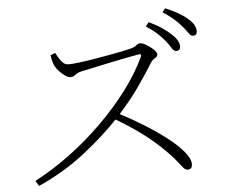

<svg xmlns="http://www.w3.org/2000/svg" viewBox="-55 -874 1110 936"><g transform="rotate(-5 500.0 -405.5)"><path d="M685.1 -730 700.2 -750Q736.8 -732.9 763.2 -714.8Q789.6 -696.8 806.2 -681.2Q842.8 -648.4 842.8 -619.1Q842.8 -598.1 821.8 -598.1Q810.5 -598.1 801.3 -614Q792 -629.9 775.9 -649.9Q759.3 -670.9 737.8 -690.4Q716.3 -710 685.1 -730ZM210 -630.9 232.9 -640.1Q240.2 -628.9 248 -614.5Q255.9 -600.1 267.1 -589.6Q278.3 -579.1 294.9 -579.1Q309.6 -579.1 340.3 -582.8Q371.1 -586.4 409.4 -592.5Q447.8 -598.6 486.8 -605.7Q525.9 -612.8 558.3 -619.4Q590.8 -626 607.9 -630.9Q622.1 -634.8 631.1 -642.8Q640.1 -650.9 648.9 -650.9Q661.6 -650.9 680.4 -639.6Q699.2 -628.4 714.1 -614.3Q729 -600.1 729 -590.8Q729 -579.1 715.3 -571.8Q701.7 -564.5 691.9 -547.9Q667.5 -507.3 622.8 -443.1Q578.1 -378.9 521 -315.9Q580.6 -284.7 638.9 -248.3Q697.3 -211.9 745.1 -174.8Q793 -137.7 821.5 -103.3Q850.1 -68.8 850.1 -42Q850.1 -17.1 828.1 -17.1Q816.9 -17.1 807.4 -27.8Q797.9 -38.6 781.7 -59.8Q765.6 -81.1 734.9 -111.8Q678.2 -168.5 620.4 -210.9Q562.5 -253.4 498 -291Q428.2 -216.8 327.4 -137.7Q226.6 -58.6 99.1 -1L83 -26.9Q170.9 -72.8 256.1 -136Q341.3 -199.2 416.7 -273.7Q492.2 -348.1 551.8 -427.5Q611.3 -506.8 647.9 -585Q654.3 -600.6 636.2 -597.2Q604.5 -591.8 564.5 -583.7Q524.4 -575.7 483.4 -567.1Q442.4 -558.6 407.7 -551Q373 -543.5 352.1 -539.1Q336.4 -535.6 328.9 -530Q321.3 -524.4 315.2 -520.3Q309.1 -516.1 297.9 -516.1Q286.6 -516.1 272 -526.1Q257.3 -536.1 244.6 -549.8Q231.9 -563.5 226.1 -574.2Q222.2 -580.6 217.3 -595.2Q212.4 -609.9 210 -630.9ZM772 -792 786.1 -810.1Q856.9 -780.8 893.1 -749Q913.1 -731.9 921.6 -717Q930.2 -702.1 930.2 -687Q930.2 -665 910.2 -665Q898.9 -665 888.7 -680.7Q878.4 -696.3 861.8 -715.8Q845.7 -734.9 824.7 -752.9Q803.7 -771 772 -792Z"/></g></svg>

Font: Source Han Serif CN ExtraLight
Style: Regular
Weight: 250
Designer: Ryoko NISHIZUKA  (kana & ideographs); Frank Grießhammer (Latin, Greek & Cyrillic); Wenlong ZHANG  (bopomofo); Sandoll Co
Foundry: Adobe Systems Incorporated
Version: Version 1.001;PS 1.001;hotconv 16.6.54;makeotf.lib2.5.65590